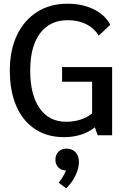

<svg xmlns="http://www.w3.org/2000/svg" viewBox="-20 -730 682 1036"><path d="M585 -368V0H507L492 -43Q425 10 325 10Q235 10 169 -33.5Q103 -77 68 -158Q33 -239 33 -350Q33 -459 71.5 -540Q110 -621 180 -665.5Q250 -710 344 -710Q424 -710 485.5 -680Q547 -650 575 -596L513 -538Q487 -579 444.5 -600Q402 -621 345 -621Q249 -621 196 -550Q143 -479 143 -350Q143 -218 194 -145.5Q245 -73 337 -73Q378 -73 414.5 -84.5Q451 -96 477 -118V-289H315V-368ZM406 143Q406 178 387 217.5Q368 257 337 286L297 256Q325 219 336 190Q310 189 294.5 173Q279 157 279 132Q279 105 295.5 88.5Q312 72 339 72Q370 72 388 92Q406 112 406 143Z"/></svg>

Font: Sarabun Medium
Style: Regular
Weight: 500
Designer: Suppakit Chalermlarp | Katatrad Co.,Ltd.
Foundry: Cadson Demak Co.,Ltd.
Version: Version 1.000; ttfautohint (v1.6)